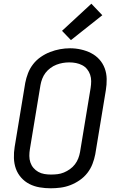

<svg xmlns="http://www.w3.org/2000/svg" viewBox="-20 -1006 640 1034"><path d="M253 8Q223 8 193.5 3Q164 -2 138.5 -15Q113 -28 94 -49.5Q75 -71 65.5 -97.5Q56 -124 55 -154.5Q54 -185 59 -215L116 -560Q121 -586 131 -612Q141 -638 158.5 -660.5Q176 -683 200 -699.5Q224 -716 250 -726Q276 -736 303 -741Q330 -746 357 -746Q387 -746 416 -739.5Q445 -733 470.5 -720Q496 -707 515 -686Q534 -665 544 -638Q554 -611 554.5 -580.5Q555 -550 550 -520L493 -175Q488 -149 478 -123Q468 -97 450.5 -74.5Q433 -52 409 -35.5Q385 -19 359 -9Q333 1 306 4.5Q279 8 253 8ZM254 -66Q272 -66 289.5 -68Q307 -70 324 -77Q341 -84 356.5 -95Q372 -106 383.5 -121Q395 -136 401.5 -153Q408 -170 411 -187L468 -532Q471 -551 471 -569Q471 -587 465.5 -603.5Q460 -620 449 -633.5Q438 -647 422.5 -655Q407 -663 389.5 -666.5Q372 -670 353 -670Q335 -670 318 -667Q301 -664 284 -657.5Q267 -651 251.5 -639.5Q236 -628 225 -613.5Q214 -599 207.5 -582Q201 -565 198 -548L141 -203Q138 -185 138 -166.5Q138 -148 143.5 -131.5Q149 -115 160 -102Q171 -89 186 -80.5Q201 -72 218.5 -69Q236 -66 254 -66ZM362 -790 314 -840 472 -986 531 -924Z"/></svg>

Font: Iosevka Curly Extended
Style: Italic
Weight: 400
Width: 7
Italic angle: -9°
Monospace: yes
Designer: Belleve Invis
Foundry: Belleve Invis
Version: Version 11.1.0; ttfautohint (v1.8.3)